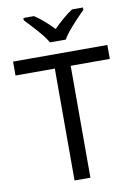

<svg xmlns="http://www.w3.org/2000/svg" viewBox="-101 -1008 758 1073"><g transform="rotate(-10 278.0 -472.0)"><path d="M323 0H233V-635H10V-714H545V-635H323ZM232 -784Q219 -807 197 -833.5Q175 -860 151 -886Q127 -912 109 -931V-944H169Q195 -927 223 -903Q251 -879 276 -852Q303 -879 331 -903Q359 -927 385 -944H447V-931Q428 -912 403.5 -886Q379 -860 356.5 -833.5Q334 -807 322 -784Z"/></g></svg>

Font: Noto Sans Bengali UI
Style: Regular
Weight: 400
Designer: Jelle Bosma - Monotype Design Team
Foundry: Monotype Imaging Inc.
Version: Version 2.003; ttfautohint (v1.8.4.7-5d5b)